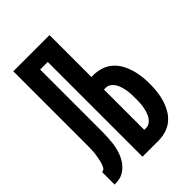

<svg xmlns="http://www.w3.org/2000/svg" viewBox="-215 -832 930 930"><g transform="rotate(-45 250.0 -367.5)"><path d="M10 0V-86Q16 -86 21.5 -89.5Q27 -93 29.5 -98.5Q32 -104 34.5 -109.5Q37 -115 38.5 -121Q40 -127 41.5 -133Q43 -139 44 -145Q45 -151 46 -157Q47 -163 48 -169Q49 -175 49.5 -181Q50 -187 50 -193.5Q50 -200 50.5 -206Q51 -212 51 -218Q51 -224 51 -230Q51 -236 51 -242V-735H299V-448H312Q338 -448 363.5 -440Q389 -432 409 -415Q429 -398 442 -375Q455 -352 462.5 -327Q470 -302 473 -276Q476 -250 476 -224Q476 -198 473 -172Q470 -146 462.5 -121Q455 -96 442 -73Q429 -50 409 -33Q389 -16 363.5 -8Q338 0 312 0H201V-649H149V-255Q149 -238 149 -221.5Q149 -205 148 -188.5Q147 -172 145.5 -156Q144 -140 140.5 -123.5Q137 -107 131.5 -91.5Q126 -76 118 -62Q110 -48 98.5 -35.5Q87 -23 73 -14.5Q59 -6 43 -3Q27 0 10 0ZM312 -86Q326 -86 337.5 -94.5Q349 -103 356 -115Q363 -127 367 -140.5Q371 -154 373.5 -168Q376 -182 376.5 -196Q377 -210 377 -224Q377 -238 376.5 -252Q376 -266 373.5 -280Q371 -294 367 -307.5Q363 -321 356 -333Q349 -345 337.5 -353.5Q326 -362 312 -362H299V-86Z"/></g></svg>

Font: Iosevka Curly Semibold
Style: Regular
Weight: 600
Monospace: yes
Designer: Belleve Invis
Foundry: Belleve Invis
Version: Version 22.1.2; ttfautohint (v1.8.4)